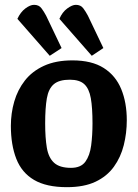

<svg xmlns="http://www.w3.org/2000/svg" viewBox="-20 -761 570 795"><path d="M186 -530 52 -683Q65 -711 85 -726Q105 -741 121 -741Q141 -741 151.5 -727Q162 -713 171 -696L235 -562ZM360 -530 226 -683Q238 -711 258.5 -726Q279 -741 294 -741Q314 -741 324.5 -727Q335 -713 344 -696L408 -562ZM257 14Q172 14 121 -16Q70 -46 47.5 -103.5Q25 -161 25 -240Q25 -292 39 -340.5Q53 -389 83 -427.5Q113 -466 162 -488.5Q211 -511 280 -511Q360 -511 409.5 -479.5Q459 -448 482 -392Q505 -336 505 -263Q505 -210 492.5 -160Q480 -110 451.5 -70.5Q423 -31 375.5 -8.5Q328 14 257 14ZM274 -66Q315 -66 333.5 -91.5Q352 -117 357.5 -159Q363 -201 363 -250Q363 -315 356 -354.5Q349 -394 329 -412.5Q309 -431 269 -431Q225 -431 203 -412.5Q181 -394 174 -354Q167 -314 167 -250Q167 -190 174 -149Q181 -108 204 -87Q227 -66 274 -66Z"/></svg>

Font: Faustina Light
Style: Bold
Weight: 700
Version: Version 1.200